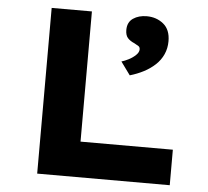

<svg xmlns="http://www.w3.org/2000/svg" viewBox="-51 -754 877 808"><g transform="rotate(5 388.0 -350.0)"><path d="M135 0V-700H305V-150H695V0ZM487 -446 447 -501Q461 -505 477.5 -513.5Q494 -522 506.5 -534Q519 -546 519 -558Q519 -568 512.5 -572Q506 -576 495 -582Q476 -590 466 -601.5Q456 -613 456 -635Q456 -668 479.5 -684Q503 -700 537 -700Q578 -700 607.5 -676Q637 -652 637 -603Q637 -573 625.5 -547.5Q614 -522 593 -502.5Q572 -483 545 -469Q518 -455 487 -446Z"/></g></svg>

Font: Lexend Giga
Style: Bold
Weight: 700
Version: Version 1.007